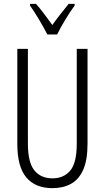

<svg xmlns="http://www.w3.org/2000/svg" viewBox="-20 -968 544 998"><path d="M435 -221Q435 -136 412.5 -85.5Q390 -35 349 -12.5Q308 10 253 10Q164 10 117 -45.5Q70 -101 70 -220V-714H125V-222Q125 -124 158.5 -82.5Q192 -41 253 -41Q311 -41 345 -81Q379 -121 379 -222V-714H435ZM226 -789Q208 -824 182.5 -867Q157 -910 136 -939V-948H167Q186 -927 208.5 -897Q231 -867 252 -838Q274 -869 293 -893Q312 -917 337 -948H368V-939Q345 -908 319.5 -866Q294 -824 277 -789Z"/></svg>

Font: Noto Sans ExtraCondensed Light
Style: Regular
Weight: 300
Width: 2
Designer: Monotype Design Team
Foundry: Monotype Imaging Inc.
Version: Version 2.013; ttfautohint (v1.8.4.7-5d5b)